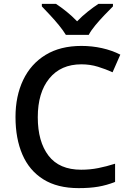

<svg xmlns="http://www.w3.org/2000/svg" viewBox="-20 -961 674 991"><path d="M400 -629Q294 -629 234.5 -556Q175 -483 175 -356Q175 -230 230.5 -157.5Q286 -85 399 -85Q445 -85 487.5 -93.5Q530 -102 574 -116V-22Q531 -5 487.5 2.5Q444 10 386 10Q276 10 203.5 -35.5Q131 -81 95.5 -163.5Q60 -246 60 -357Q60 -465 99.5 -548Q139 -631 215 -677.5Q291 -724 400 -724Q455 -724 506.5 -712.5Q558 -701 601 -679L561 -588Q526 -604 485.5 -616.5Q445 -629 400 -629ZM320 -781Q306 -804 284 -831Q262 -858 238 -883.5Q214 -909 196 -928V-941H269Q295 -924 323.5 -901Q352 -878 378 -851Q404 -878 433 -901Q462 -924 488 -941H563V-928Q544 -909 519.5 -883.5Q495 -858 472.5 -831Q450 -804 438 -781Z"/></svg>

Font: Noto Sans Thaana Medium
Style: Regular
Weight: 500
Designer: David Williams
Foundry: Google Inc.
Version: Version 3.001; ttfautohint (v1.8.4.7-5d5b)